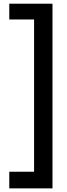

<svg xmlns="http://www.w3.org/2000/svg" viewBox="-20 -789 372 1059"><path d="M31.2 250V158.2H168V-681.6H31.2V-768.6H269.5V250Z"/></svg>

Font: Kay Pho Du
Style: Bold
Weight: 700
Designer: Victor Gaultney, Khu Oo Reh
Foundry: SIL International
Version: Version 3.000